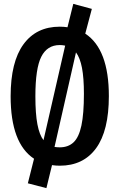

<svg xmlns="http://www.w3.org/2000/svg" viewBox="-20 -843 618 993"><path d="M543 -346Q543 -167 477 -76.5Q411 14 289 14Q269 14 249 11L220 130L124 105L156 -22Q35 -102 35 -345Q35 -523 101.5 -614Q168 -705 289 -705Q310 -705 329 -702L359 -823L455 -797L421 -669Q543 -589 543 -346ZM163 -345Q163 -255 173.5 -200Q184 -145 205 -118L317 -607Q304 -610 289 -610Q224 -610 193.5 -549.5Q163 -489 163 -345ZM373 -572 262 -83Q278 -81 289 -81Q333 -81 360.5 -107Q388 -133 401 -193.5Q414 -254 414 -358Q414 -440 404 -492Q394 -544 373 -572Z"/></svg>

Font: Fira Sans Compressed Medium
Style: Regular
Weight: 500
Width: 1
Designer: bBox Type GmbH & Carrois Corporate GbR & Edenspiekermann AG
Foundry: bBox Type GmbH & Carrois Corporate GbR & Edenspiekermann AG
Version: Version 4.301